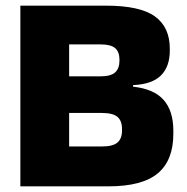

<svg xmlns="http://www.w3.org/2000/svg" viewBox="-20 -659 660 679"><path d="M182 0V-141H340.5Q379 -141 395.2 -154.8Q411.5 -168.5 411.5 -197.5V-203Q411.5 -232 395.2 -245.8Q379 -259.5 340.5 -259.5H178.5V-389H335Q372 -389 387.2 -403Q402.5 -417 402.5 -444.5V-448Q402.5 -475.5 387.2 -488.8Q372 -502 335 -502H178.5V-639H355Q475 -639 527.8 -601Q580.5 -563 580.5 -487V-480Q580.5 -423.5 549.2 -392.2Q518 -361 450.5 -358V-352.5Q524.5 -344.5 558.8 -305.5Q593 -266.5 593 -197V-185.5Q593 -92 538 -46Q483 0 363.5 0ZM52 0V-639H224.5V0Z"/></svg>

Font: Anek Gujarati ExtraBold
Style: Regular
Weight: 800
Version: Version 1.003